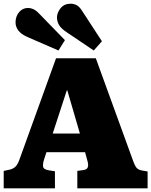

<svg xmlns="http://www.w3.org/2000/svg" viewBox="-21 -1018 818 1038"><path d="M-1 0V-94L32 -101Q52 -106 63.5 -118Q75 -130 84 -155L282 -703H497L698 -150Q709 -119 719 -109Q729 -99 748 -96L777 -91V0H397V-94L432 -99Q450 -102 454 -115Q458 -128 451 -151L439 -195H230L217 -155Q210 -133 212 -117.5Q214 -102 244 -97L276 -92V0ZM264 -296H411L343 -529H340ZM486 -745 342 -842Q311 -862 299 -881.5Q287 -901 287 -924Q287 -949 306.5 -973.5Q326 -998 361 -998Q377 -998 392.5 -990.5Q408 -983 423 -959L530 -795ZM295 -745 125 -819Q92 -834 77.5 -854Q63 -874 63 -897Q63 -929 82 -952Q101 -975 131 -975Q145 -975 159.5 -968.5Q174 -962 192 -943L330 -801Z"/></svg>

Font: Literata 18pt Black
Style: Regular
Weight: 900
Designer: Latin by Veronika Burian and Jose Scaglione. Greek by Irene Vlachou. Cyrillic by Vera Evstafieva.
Foundry: TypeTogether
Version: Version 3.103;gftools[0.9.29]